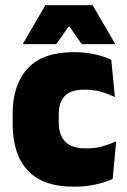

<svg xmlns="http://www.w3.org/2000/svg" viewBox="-20 -708 492 742"><path d="M265.5 13.5Q145 13.5 87 -49.5Q29 -112.5 29 -227V-269.5Q29 -380.5 87 -443.5Q145 -506.5 265 -506.5Q294.5 -506.5 321 -502.8Q347.5 -499 370 -492.2Q392.5 -485.5 410 -477L424 -332.5Q399.5 -345 371 -353.2Q342.5 -361.5 307.5 -361.5Q253.5 -361.5 230.2 -337Q207 -312.5 207 -266.5V-234Q207 -186 232.5 -160.2Q258 -134.5 312.5 -134.5Q346.5 -134.5 374.2 -142Q402 -149.5 429 -162L415.5 -17Q388 -3.5 349 5Q310 13.5 265.5 13.5ZM155.5 -688H338L424.5 -539.5V-537.5H296L249 -604.5H244.5L197.5 -537.5H69V-539.5Z"/></svg>

Font: Anek Latin ExtraBold
Style: Regular
Weight: 800
Designer: Yesha Goshar
Foundry: Ek Type
Version: Version 1.003